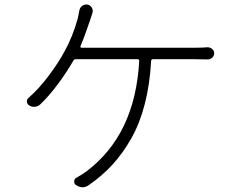

<svg xmlns="http://www.w3.org/2000/svg" viewBox="-20 -793 1040 833"><path d="M329.1 -592.8Q328.1 -589.8 329.6 -587.9Q331.1 -585.9 333 -585.9H822.3Q860.4 -585.9 880.9 -587.9Q891.6 -587.9 900.4 -580.6Q909.2 -573.2 909.2 -562.5Q909.2 -550.8 900.9 -543Q892.6 -535.2 880.9 -535.2Q859.4 -536.1 822.3 -536.1H643.6Q635.7 -536.1 635.7 -528.3Q629.9 -426.8 608.4 -342.8Q586.9 -258.8 550.3 -193.8Q513.7 -128.9 468.8 -79.6Q423.8 -30.3 364.3 10.7Q351.6 19.5 337.9 19.5Q324.2 19.5 309.6 9.8Q300.8 3.9 301.8 -6.8Q302.7 -17.6 312.5 -22.5Q334 -34.2 355.5 -49.8Q566.4 -209 584 -528.3Q584 -536.1 577.1 -536.1H308.6Q300.8 -536.1 297.9 -529.3Q269.5 -479.5 230.5 -427.2Q191.4 -375 154.3 -339.8Q144.5 -331.1 131.3 -329.6Q118.2 -328.1 106.4 -335.9Q96.7 -341.8 96.7 -353.5Q96.7 -362.3 104.5 -369.1Q148.4 -407.2 191.9 -465.3Q235.4 -523.4 260.7 -571.3Q294.9 -632.8 317.4 -712.9Q321.3 -730.5 324.2 -747.1Q326.2 -759.8 336.9 -767.6Q344.7 -773.4 353.5 -773.4Q356.4 -773.4 359.4 -773.4Q372.1 -770.5 378.4 -759.8Q384.8 -749 380.9 -736.3Q374 -716.8 370.1 -703.1Q345.7 -630.9 329.1 -592.8Z"/></svg>

Font: Gen Jyuu Gothic Light
Style: Regular
Weight: 200
Designer: [Source Han Sans]
Ryoko NISHIZUKA  (kana & ideographs); Paul D. Hunt (Latin, Greek & Cyrillic); Wenlong ZHANG  (bopomofo
Version: Version 1.002.20150607